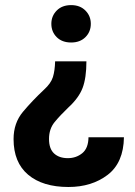

<svg xmlns="http://www.w3.org/2000/svg" viewBox="-20 -559 538 767"><path d="M200.2 -314H325.2Q325.2 -248 310.1 -208Q294.9 -168 253.4 -129.9Q220.7 -98.6 198.2 -71.3Q175.8 -43.9 175.8 -3.9Q175.8 35.2 196 54Q216.3 72.8 251 72.8Q284.2 72.8 308.6 53Q333 33.2 333.5 -10.7H475.1Q473.6 90.8 410.2 139.4Q346.7 188 253.4 188Q150.4 188 92.3 138.9Q34.2 89.8 34.2 -3.4Q34.2 -67.4 71.5 -112.1Q108.9 -156.7 156.3 -201.2Q183.6 -226.1 191.4 -251.2Q199.2 -276.4 200.2 -314ZM342.8 -463.9Q342.8 -432.1 321.3 -410.6Q299.8 -389.2 264.2 -389.2Q228 -389.2 206.5 -410.6Q185.1 -432.1 185.1 -463.9Q185.1 -495.1 206.5 -516.8Q228 -538.6 264.2 -538.6Q299.8 -538.6 321.3 -516.8Q342.8 -495.1 342.8 -463.9Z"/></svg>

Font: RobotoDEMO
Style: Regular
Weight: 400
Designer: Christian Robertson
Foundry: Google
Version: Version 2.136